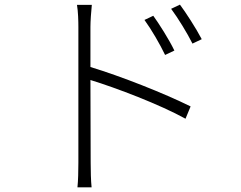

<svg xmlns="http://www.w3.org/2000/svg" viewBox="-20 -773 1040 828"><path d="M641 -705 603 -687C633 -646 670 -582 692 -536L732 -555C709 -603 665 -672 641 -705ZM756 -753 718 -735C749 -693 787 -631 810 -585L850 -604C825 -652 780 -721 756 -753ZM318 -72C318 -36 317 7 314 35H375C372 7 371 -38 371 -72L370 -428C481 -394 670 -322 780 -261L802 -314C687 -371 502 -444 370 -484V-657C370 -680 373 -724 376 -752H312C317 -723 318 -681 318 -657C318 -574 318 -115 318 -72Z"/></svg>

Font: Noto Sans KR Light
Style: Regular
Weight: 300
Designer: Ryoko NISHIZUKA 西塚涼子 (kana, bopomofo & ideographs); Paul D. Hunt (Latin, Greek & Cyrillic); Sandoll Communications 산돌커뮤니
Foundry: Adobe
Version: Version 2.004;hotconv 1.0.118;makeotfexe 2.5.65603